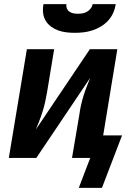

<svg xmlns="http://www.w3.org/2000/svg" viewBox="-20 -770 640 936"><path d="M345 -610Q324 -610 303 -612.5Q282 -615 263 -622Q244 -629 228 -641Q212 -653 202 -670Q192 -687 190 -708Q188 -729 192 -750H304Q302 -739 306 -729Q310 -719 318.5 -713Q327 -707 338 -705Q349 -703 360 -703Q372 -703 383 -705Q394 -707 404.5 -713Q415 -719 422.5 -729Q430 -739 432 -750H544Q541 -728 532 -707.5Q523 -687 507.5 -670Q492 -653 472 -641Q452 -629 430.5 -622Q409 -615 387.5 -612.5Q366 -610 345 -610ZM477 146H364L411 23L420 0H331L367 -212Q370 -235 375 -257.5Q380 -280 387 -302.5Q394 -325 402.5 -347Q411 -369 420 -391L157 0H23L111 -530H244L209 -318Q205 -295 200 -272.5Q195 -250 188 -227.5Q181 -205 172.5 -183Q164 -161 155 -139L418 -530H552L483 -110H575Z"/></svg>

Font: Iosevka Curly XBdExObl
Style: Regular
Weight: 800
Width: 7
Italic angle: -9°
Monospace: yes
Designer: Belleve Invis
Foundry: Belleve Invis
Version: Version 11.1.0; ttfautohint (v1.8.3)